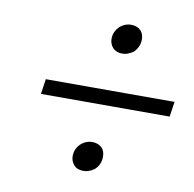

<svg xmlns="http://www.w3.org/2000/svg" viewBox="-60 -548 595 589"><g transform="rotate(10 237.5 -253.5)"><path d="M270 -475Q285 -487 303 -487Q322 -487 334 -475Q343 -464 343 -448Q343 -424 325 -407Q308 -395 291 -395Q272 -395 261 -407Q251 -419 251 -434Q251 -458 270 -475ZM468 -230H67L74 -277H475ZM215 -100Q230 -112 248 -112Q267 -112 279 -100Q288 -90 288 -73Q288 -48 270 -32Q254 -20 236 -20Q216 -20 206 -32Q196 -44 196 -59Q196 -83 215 -100Z"/></g></svg>

Font: Arsenal
Style: Italic
Weight: 400
Italic angle: -9.10001°
Designer: Andrij Shevchenko
Foundry: Stairsfor
Version: Version 2.001;PS 002.001;hotconv 1.0.88;makeotf.lib2.5.64775